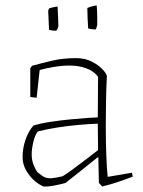

<svg xmlns="http://www.w3.org/2000/svg" viewBox="-20 -670 519 697"><path d="M218 -6Q197 0 175 4Q153 8 138 7Q121 0 103.5 -15.5Q86 -31 74 -53Q62 -75 62 -99Q62 -132 72.5 -162.5Q83 -193 101 -214Q126 -222 162 -227.5Q198 -233 234.5 -236.5Q271 -240 298.5 -242Q326 -244 335 -244L336 -391Q322 -411 294.5 -421.5Q267 -432 233 -432Q205 -432 175.5 -427Q146 -422 124 -416L113 -315L90 -318V-422L96 -431Q128 -440 168 -449.5Q208 -459 257 -459Q288 -459 312 -447Q336 -435 351 -419.5Q366 -404 368 -394Q366 -357 365 -308Q364 -259 364 -215Q364 -155 366 -104Q368 -53 371 -28L459 -43L462 -29Q437 -19 408.5 -9.5Q380 0 351 7L339 -6L337 -98L336 -100Q305 -75 271.5 -48.5Q238 -22 218 -6ZM116 -45Q131 -32 141.5 -27Q152 -22 166.5 -23Q181 -24 207 -30Q222 -39 246.5 -57Q271 -75 295.5 -94Q320 -113 336 -125L335 -221Q303 -220 264.5 -216.5Q226 -213 187.5 -207Q149 -201 118 -193Q108 -183 101.5 -156.5Q95 -130 95 -109Q95 -88 102.5 -70Q110 -52 116 -45ZM300 -567Q299 -586 298 -603.5Q297 -621 297 -641Q303 -644 314 -647Q325 -650 331 -650Q333 -629 333 -607Q333 -585 333 -579Q333 -578 330.5 -570.5Q328 -563 327 -563Q323 -563 313.5 -564Q304 -565 300 -567ZM158 -562 155 -630Q155 -635 159 -640Q161 -641 172.5 -643.5Q184 -646 189 -646Q190 -629 191 -605.5Q192 -582 192 -575Q192 -574 189 -566.5Q186 -559 185 -559Q181 -558 172.5 -559Q164 -560 158 -562Z"/></svg>

Font: Labrada ExtraLight
Style: Regular
Weight: 200
Designer: Mercedes Jáuregui
Foundry: Omnibus-Type Team
Version: Version 1.000; ttfautohint (v1.8.4.7-5d5b)